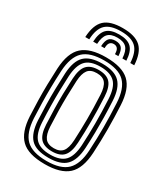

<svg xmlns="http://www.w3.org/2000/svg" viewBox="-193 -866 841 962"><g transform="rotate(30 227.0 -385.0)"><path d="M227.2 -777.5Q299.2 -777.5 332.1 -746.6Q365 -715.8 368.8 -644.5H346Q342.8 -706 315.1 -732.5Q287.5 -759 227.2 -759Q166.5 -759 138.9 -732.5Q111.2 -706 108.5 -644.5H85.5Q89 -715.8 121.9 -746.6Q154.8 -777.5 227.2 -777.5ZM227.2 -740.8Q276 -740.8 298.2 -718.5Q320.5 -696.2 323 -644.5H300.2Q298 -686.2 281.1 -704.4Q264.2 -722.5 227.2 -722.5Q190 -722.5 173.1 -704.4Q156.2 -686.2 154 -644.5H131.2Q133.8 -696.2 156 -718.5Q178.2 -740.8 227.2 -740.8ZM227.2 -704.2Q252.2 -704.2 264 -690.4Q275.8 -676.5 277.2 -644.5H257.2Q257.2 -666.8 249.5 -676.2Q241.8 -685.8 227.2 -685.8Q212.8 -685.8 205 -676.2Q197.2 -666.8 197.2 -644.5H177Q178.5 -676.5 190.1 -690.4Q201.8 -704.2 227.2 -704.2ZM227.2 8.8Q131.2 8.8 89.8 -32Q48.2 -72.8 43.5 -162Q41.2 -208.8 40.2 -253.2Q39.2 -297.8 40.1 -343.2Q41 -388.8 43.5 -438.5Q48.5 -530.8 92 -569.8Q135.5 -608.8 227.2 -608.8Q320.8 -608.8 363.1 -569.1Q405.5 -529.5 410.2 -438.2Q413.8 -368 414 -300.5Q414.2 -233 410.2 -162Q405 -69.5 361.9 -30.4Q318.8 8.8 227.2 8.8ZM227.2 -9.5Q309 -9.5 345.9 -45.6Q382.8 -81.8 387.2 -163.2Q391.2 -232.8 391.1 -297.9Q391 -363 387.2 -437Q383.2 -518 346.6 -554.2Q310 -590.5 227.2 -590.5Q145.5 -590.5 108.2 -554.9Q71 -519.2 66.2 -437Q63.5 -383.8 62.9 -338.6Q62.2 -293.5 63.2 -251.1Q64.2 -208.8 66.2 -163.2Q70.5 -82.2 107.2 -45.9Q144 -9.5 227.2 -9.5ZM227.2 -28Q155 -28 124 -60.8Q93 -93.5 89 -165Q86.8 -212 85.9 -255.4Q85 -298.8 85.9 -342.8Q86.8 -386.8 89.2 -435.8Q93.2 -509.5 125.6 -540.8Q158 -572 227.2 -572Q297.5 -572 329.1 -540.1Q360.8 -508.2 364.5 -436.2Q367 -386.2 367.8 -342.2Q368.5 -298.2 367.8 -255.2Q367 -212.2 364.5 -164.5Q360.5 -92.8 329.1 -60.4Q297.8 -28 227.2 -28ZM227.2 -46.2Q285.2 -46.2 311.6 -74.1Q338 -102 341.8 -166.8Q345.2 -232 345.4 -295.1Q345.5 -358.2 341.8 -434Q338.5 -499.2 311.4 -526.5Q284.2 -553.8 227.2 -553.8Q167.2 -553.8 141.4 -525Q115.5 -496.2 112 -433.8Q109.8 -389.2 108.9 -346.5Q108 -303.8 108.8 -259.5Q109.5 -215.2 112 -165.8Q115.5 -102 142.1 -74.1Q168.8 -46.2 227.2 -46.2ZM227.2 -64.5Q180.8 -64.5 159.2 -88.2Q137.8 -112 135 -166.5Q132.8 -214 131.8 -257Q130.8 -300 131.6 -343.1Q132.5 -386.2 135 -433Q138 -488.8 159.9 -512.1Q181.8 -535.5 227.2 -535.5Q273.5 -535.5 294.8 -511.8Q316 -488 318.8 -433.2Q322.5 -356.8 322.4 -294.1Q322.2 -231.5 318.8 -167.5Q315.8 -112.5 294.5 -88.5Q273.2 -64.5 227.2 -64.5ZM227.2 -83Q261.8 -83 277.6 -103Q293.5 -123 296 -168.5Q299 -231.5 299.4 -292.5Q299.8 -353.5 296 -432.2Q293.8 -476.8 278 -496.9Q262.2 -517 227.2 -517Q191.2 -517 175.8 -496.4Q160.2 -475.8 157.8 -432Q155.5 -383.8 154.6 -341.8Q153.8 -299.8 154.6 -257.8Q155.5 -215.8 157.8 -167.5Q160.2 -123.5 176.1 -103.2Q192 -83 227.2 -83Z"/></g></svg>

Font: Big Shoulders Inline Text Thin
Style: Bold
Weight: 700
Version: Version 2.002